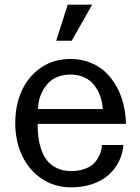

<svg xmlns="http://www.w3.org/2000/svg" viewBox="-20 -785 595 817"><path d="M219.2 -611.8 268.1 -765.1H372.1L285.2 -611.8ZM283.2 12.2Q211.9 12.2 157 -24.9Q102.1 -62 73.5 -124Q44.9 -186 44.9 -261.2Q44.9 -336.9 72.5 -398.4Q100.1 -460 154.3 -497.1Q208.5 -534.2 279.8 -534.2Q324.7 -534.2 363.3 -519Q401.9 -503.9 429.2 -477.8Q456.5 -451.7 476.1 -416.5Q495.6 -381.3 505.4 -341.1Q515.1 -300.8 516.1 -257.8H140.1Q140.1 -227.5 143.3 -201.7Q146.5 -175.8 156 -148.2Q165.5 -120.6 180.9 -101.3Q196.3 -82 222.4 -69.6Q248.5 -57.1 283.2 -57.1Q312.5 -57.1 335.7 -64.7Q358.9 -72.3 372.8 -83.7Q386.7 -95.2 396 -110.8Q405.3 -126.5 409.2 -140.1Q413.1 -153.8 414.1 -168H504.9Q502.4 -132.3 487.1 -100.3Q471.7 -68.4 444.6 -43Q417.5 -17.6 375.7 -2.7Q334 12.2 283.2 12.2ZM279.8 -467.8Q251 -467.8 227.5 -458.7Q204.1 -449.7 188.7 -434.8Q173.3 -419.9 162.6 -400.4Q151.9 -380.9 147 -361.1Q142.1 -341.3 141.1 -320.8H417Q415.5 -349.6 406.7 -375Q397.9 -400.4 381.8 -421.6Q365.7 -442.9 339.6 -455.3Q313.5 -467.8 279.8 -467.8Z"/></svg>

Font: Standard
Style: Regular
Weight: 400
Designer: Bryce Wilner
Version: Version 2.000;PS 2.0;hotconv 16.6.51;makeotf.lib2.5.65220 DE